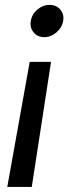

<svg xmlns="http://www.w3.org/2000/svg" viewBox="-20 -567 307 773"><path d="M9.3 185.5 99.6 -317.9H185.5L107.9 185.5ZM158.2 -417.5Q131.3 -417.5 115.5 -436.5Q99.6 -455.6 104 -482.4Q108.4 -509.8 130.6 -528.6Q152.8 -547.4 179.7 -547.4Q206.5 -547.4 222.7 -528.6Q238.8 -509.8 234.4 -482.4Q229.5 -455.6 207.3 -436.5Q185.1 -417.5 158.2 -417.5Z"/></svg>

Font: Inter 20pt
Style: Italic
Weight: 400
Italic angle: -9.3988°
Version: Version 4.001;git-66647c0bb